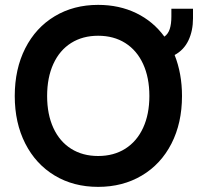

<svg xmlns="http://www.w3.org/2000/svg" viewBox="-20 -732 792 768"><path d="M39 -348Q39 -456 81 -538.8Q123 -621.5 198.8 -667Q274.5 -712.5 372.5 -712.5Q457 -712.5 525 -679.5Q593 -646.5 637.5 -585.5Q652.5 -596 659 -616Q665.5 -636 665.5 -666V-697H752V-658.5Q752 -609 733.8 -570.5Q715.5 -532 678.5 -512Q708 -437.5 708 -348Q708 -240 665.8 -157.5Q623.5 -75 547.2 -29.8Q471 15.5 372.5 15.5Q274 15.5 198.5 -30Q123 -75.5 81 -158Q39 -240.5 39 -348ZM372.5 -108Q435 -108 481.2 -137.2Q527.5 -166.5 552.5 -220.8Q577.5 -275 577.5 -348Q577.5 -421.5 552.5 -476Q527.5 -530.5 481.2 -559.8Q435 -589 372.5 -589Q310.5 -589 264.5 -560Q218.5 -531 193.5 -476.5Q168.5 -422 168.5 -348Q168.5 -274.5 193.5 -220.2Q218.5 -166 264.5 -137Q310.5 -108 372.5 -108Z"/></svg>

Font: HK Grotesk
Style: Bold
Weight: 700
Designer: Alfredo Marco Pradil
Foundry: Hanken Design Co.
Version: Version 3.001